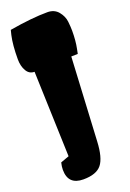

<svg xmlns="http://www.w3.org/2000/svg" viewBox="-157 -772 634 937"><g transform="rotate(-20 159.5 -303.5)"><path d="M106 110Q27 110 27 32Q27 15 32 -5L76 -21L61 -465Q34 -465 20 -489Q5 -514 5 -550Q5 -625 16 -673L22 -697Q139 -717 219 -717Q255 -717 275.5 -692Q296 -667 299 -638Q302 -609 302 -591Q302 -539 294 -500L289 -475Q266 -475 255 -474L232 -41Q228 42 201 76Q174 110 106 110Z"/></g></svg>

Font: Chela One
Style: Regular
Weight: 400
Designer: Miguel Hernandez
Foundry: LatinoType
Version: Version 1.001